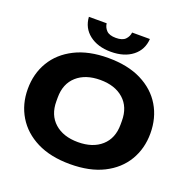

<svg xmlns="http://www.w3.org/2000/svg" viewBox="-159 -1083 1230 1248"><g transform="rotate(20 456.0 -459.0)"><path d="M456 12Q321 12 226.5 -35.5Q132 -83 82 -166Q32 -249 32 -354Q32 -460 81.5 -543Q131 -626 226 -674Q321 -722 456 -722Q592 -722 686.5 -674.5Q781 -627 830.5 -544Q880 -461 880 -354Q880 -249 830.5 -166Q781 -83 686.5 -35.5Q592 12 456 12ZM456 -140Q558 -140 618 -193.5Q678 -247 678 -342V-368Q678 -463 618 -516.5Q558 -570 456 -570Q354 -570 294 -516.5Q234 -463 234 -368V-342Q234 -247 294 -193.5Q354 -140 456 -140ZM456 -765Q365 -765 307.5 -809.5Q250 -854 245 -930H368Q371 -902 391 -881.5Q411 -861 456 -861Q501 -861 521 -881.5Q541 -902 544 -930H667Q662 -854 605 -809.5Q548 -765 456 -765Z"/></g></svg>

Font: Special Gothic Expanded One
Style: Regular
Weight: 400
Designer: Alistair McCready
Foundry: Monolith
Version: Version 1.010; ttfautohint (v1.8.4.7-5d5b)